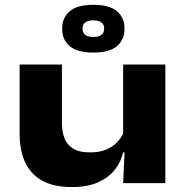

<svg xmlns="http://www.w3.org/2000/svg" viewBox="-20 -742 756 778"><path d="M231 -480.5V-241.5Q231 -210.5 240.5 -183.8Q250 -157 274.8 -140.8Q299.5 -124.5 345 -124.5Q383.5 -124.5 410.5 -136Q437.5 -147.5 455.5 -166.8Q473.5 -186 483.5 -209L502.5 -124.5H479Q470 -85.5 444.8 -53.8Q419.5 -22 376.8 -3Q334 16 270.5 16Q199.5 16 152.5 -9.2Q105.5 -34.5 82.5 -83Q59.5 -131.5 59.5 -201V-480.5ZM650 -480.5V0H479L486 -153.5L479 -169.5V-480.5ZM232 -624V-627.5Q232 -670 262.2 -696.2Q292.5 -722.5 358.5 -722.5Q424 -722.5 454.2 -696.2Q484.5 -670 484.5 -627.5V-624Q484.5 -581.5 454.2 -555.2Q424 -529 358 -529Q292.5 -529 262.2 -555.2Q232 -581.5 232 -624ZM314.5 -625Q314.5 -609.5 325.5 -600.8Q336.5 -592 358.5 -592Q380 -592 391 -600.8Q402 -609.5 402 -625V-627Q402 -642.5 391.2 -651Q380.5 -659.5 358.5 -659.5Q336.5 -659.5 325.5 -651Q314.5 -642.5 314.5 -627Z"/></svg>

Font: Anek Latin Expanded
Style: Bold
Weight: 700
Width: 7
Designer: Yesha Goshar
Foundry: Ek Type
Version: Version 1.003